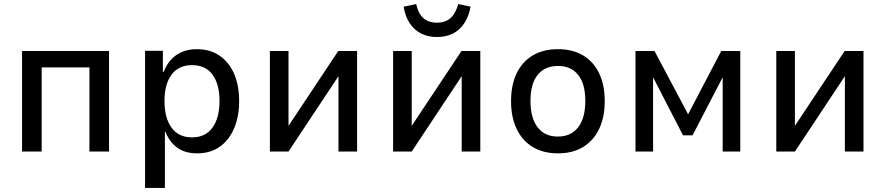

<svg xmlns="http://www.w3.org/2000/svg" viewBox="-20 -749 4377 949"><path d="M89 0V-497H519V0H422V-416H186V0Z M697 180V-498H785V-394H789Q811 -450 853 -478Q895 -506 953 -506Q1018 -506 1065 -474Q1112 -442 1137 -384.5Q1162 -327 1162 -249Q1162 -173 1137 -114.5Q1112 -56 1066 -23.5Q1020 9 954 9Q896 9 857 -18.5Q818 -46 798 -97H795V180ZM929 -70Q995 -70 1030 -118Q1065 -166 1065 -250Q1065 -333 1030.5 -380Q996 -427 929 -427Q863 -427 828 -380Q793 -333 793 -250Q793 -166 828 -118Q863 -70 929 -70Z M1314 0V-497H1406V-118H1400L1652 -497H1745V0H1653V-380H1658L1406 0Z M1923 0V-497H2015V-118H2009L2261 -497H2354V0H2262V-380H2267L2015 0ZM2140 -566Q2096 -566 2062 -583Q2028 -600 2005.5 -633.5Q1983 -667 1975 -716L2037 -729Q2047 -683 2072 -660Q2097 -637 2140 -637Q2181 -637 2206.5 -659.5Q2232 -682 2245 -729L2306 -716Q2297 -667 2274.5 -633.5Q2252 -600 2218 -583Q2184 -566 2140 -566Z M2738 9Q2666 9 2614 -22Q2562 -53 2534 -111Q2506 -169 2506 -249Q2506 -330 2534 -387.5Q2562 -445 2614 -475.5Q2666 -506 2738 -506Q2810 -506 2861.5 -475.5Q2913 -445 2941 -387.5Q2969 -330 2969 -249Q2969 -169 2941 -111Q2913 -53 2861.5 -22Q2810 9 2738 9ZM2737 -74Q2802 -74 2837.5 -119.5Q2873 -165 2873 -250Q2873 -335 2837.5 -379Q2802 -423 2738 -423Q2673 -423 2637.5 -379Q2602 -335 2602 -250Q2602 -165 2637.5 -119.5Q2673 -74 2737 -74Z M3121 0V-497H3215L3381 -184L3545 -497H3639V0H3552V-367L3403 -80H3356L3208 -367V0Z M3817 0V-497H3909V-118H3903L4155 -497H4248V0H4156V-380H4161L3909 0Z"/></svg>

Font: Nunito Sans 7pt SemiCondensed Medium
Style: Regular
Weight: 500
Width: 4
Designer: Vernon Adams
Foundry: Vernon Adams
Version: Version 3.101;gftools[0.9.27]